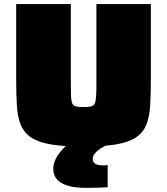

<svg xmlns="http://www.w3.org/2000/svg" viewBox="-20 -708 816 938"><path d="M388 8Q290 8 228.5 -2.5Q167 -13 132 -36.5Q97 -60 81.5 -98Q66 -136 62.5 -191Q59 -246 59 -320V-688H326V-298Q326 -258 327 -235.5Q328 -213 333.5 -202Q339 -191 351.5 -188Q364 -185 387 -185Q411 -185 424 -188Q437 -191 442.5 -202Q448 -213 449.5 -235.5Q451 -258 451 -298V-688H717V-320Q717 -246 713.5 -191Q710 -136 694.5 -98Q679 -60 644 -36.5Q609 -13 547 -2.5Q485 8 388 8ZM405 210Q340 210 304 197Q268 184 254 163Q240 142 240 117Q240 85 262 51.5Q284 18 320 -11L505 0Q490 6 473.5 16Q457 26 445.5 39Q434 52 433 67Q432 81 443 90.5Q454 100 486 100Q488 100 493.5 99.5Q499 99 506 98V207Q486 208 457 209Q428 210 405 210Z"/></svg>

Font: Saira Expanded Black
Style: Regular
Weight: 900
Width: 7
Designer: Hector Gatti with collaboration of the Omnibus-Type team
Foundry: Omnibus-Type
Version: Version 1.101